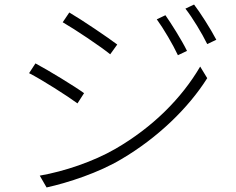

<svg xmlns="http://www.w3.org/2000/svg" viewBox="-20 -801 1040 845"><path d="M708 -734 670 -716C700 -675 741 -605 763 -558L803 -577C779 -626 732 -700 708 -734ZM834 -781 796 -763C828 -722 869 -654 892 -607L932 -626C907 -674 859 -749 834 -781ZM285 -746 256 -703C310 -672 422 -597 465 -562L496 -605C458 -634 340 -714 285 -746ZM155 -28 185 24C280 3 415 -41 515 -101C673 -194 809 -325 892 -457L861 -508C779 -368 652 -241 488 -146C391 -90 264 -47 155 -28ZM136 -522 108 -479C165 -450 276 -379 321 -346L350 -391C312 -419 191 -493 136 -522Z"/></svg>

Font: Noto Sans CJK JP Light
Style: Regular
Weight: 300
Designer: Ryoko NISHIZUKA (kana & ideographs); Paul D. Hunt (Latin, Greek & Cyrillic); Wenlong ZHANG (bopomofo); Sandoll Communica
Foundry: Adobe Systems Incorporated
Version: Version 1.004;PS 1.004;hotconv 1.0.82;makeotf.lib2.5.63406